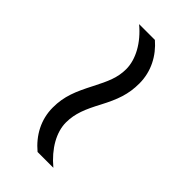

<svg xmlns="http://www.w3.org/2000/svg" viewBox="3 -585 464 464"><g transform="rotate(-45 234.5 -353.5)"><path d="M228 -330C266 -310 293 -300 330 -300C371 -300 406 -319 431 -348V-402C402 -367 365 -347 332 -347C303 -347 281 -357 246 -375C207 -395 180 -407 141 -407C100 -407 65 -388 39 -357V-303C69 -339 105 -359 138 -359C169 -359 194 -348 228 -330Z"/></g></svg>

Font: Noto Sans Display SemiCondensed Light
Style: Regular
Weight: 300
Width: 4
Designer: Monotype Design Team
Foundry: Monotype Imaging Inc.
Version: Version 1.900